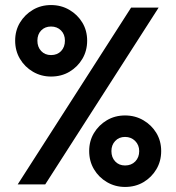

<svg xmlns="http://www.w3.org/2000/svg" viewBox="-20 -730 698 760"><path d="M182 -427Q143 -427 110.5 -446Q78 -465 59 -497Q40 -529 40 -569Q40 -609 59 -640.5Q78 -672 110 -691Q142 -710 182 -710Q222 -710 254.5 -691Q287 -672 306 -640.5Q325 -609 325 -569Q325 -529 306 -497Q287 -465 255 -446Q223 -427 182 -427ZM50 0 499 -700H608L159 0ZM182 -512Q207 -512 222 -528Q237 -544 237 -569Q237 -594 221.5 -609.5Q206 -625 182 -625Q158 -625 143 -609.5Q128 -594 128 -569Q128 -544 143 -528Q158 -512 182 -512ZM475 10Q436 10 403.5 -9Q371 -28 352 -60Q333 -92 333 -132Q333 -172 352 -203.5Q371 -235 403 -254Q435 -273 475 -273Q515 -273 547.5 -254Q580 -235 599 -203.5Q618 -172 618 -132Q618 -92 599 -60Q580 -28 548 -9Q516 10 475 10ZM475 -75Q500 -75 515.5 -91Q531 -107 531 -132Q531 -156 515 -172Q499 -188 475 -188Q451 -188 436 -172Q421 -156 421 -132Q421 -107 436 -91Q451 -75 475 -75Z"/></svg>

Font: Outfit Medium
Style: Regular
Weight: 500
Designer: Rodrigo Fuenzalida
Foundry: fragTYPE
Version: Version 1.100; ttfautohint (v1.8.4.7-5d5b);gftools[0.9.27]